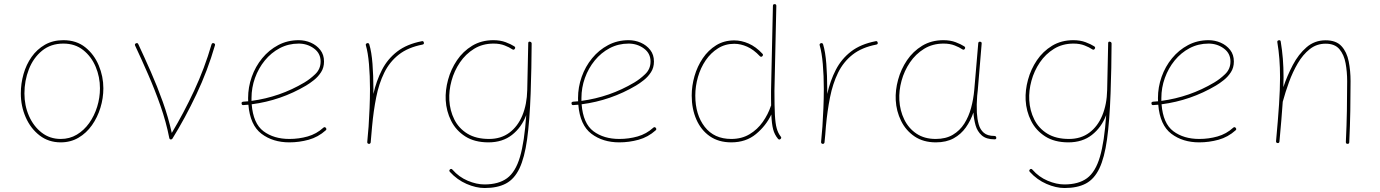

<svg xmlns="http://www.w3.org/2000/svg" viewBox="-20 -693 6727 936"><path d="M289.1 -497.1Q352.5 -497.1 395.8 -462.4Q439 -427.7 461.4 -374Q483.9 -320.3 483.9 -262.7Q483.9 -214.4 469.5 -167.5Q455.1 -120.6 428.2 -82.5Q401.4 -44.4 362.8 -21.7Q324.2 1 275.9 1Q216.8 1 173.1 -32.7Q129.4 -66.4 105.5 -120.8Q81.5 -175.3 81.5 -237.3Q81.5 -285.6 94.7 -332Q107.9 -378.4 134 -415.5Q160.2 -452.6 199 -474.9Q237.8 -497.1 289.1 -497.1ZM289.1 -480.5Q227.5 -480.5 185.1 -445.8Q142.6 -411.1 120.8 -355.5Q99.1 -299.8 99.1 -237.3Q99.1 -178.2 121.3 -127.7Q143.6 -77.1 183.3 -46.4Q223.1 -15.6 275.9 -15.6Q319.3 -15.6 354.5 -36.6Q389.6 -57.6 414.8 -93Q439.9 -128.4 453.6 -172.4Q467.3 -216.3 467.3 -262.7Q467.3 -317.9 446.3 -367.7Q425.3 -417.5 385.5 -449Q345.7 -480.5 289.1 -480.5Z M643.1 -481.9Q650.9 -485.4 654.3 -477.5Q683.6 -415 715.1 -343.5Q746.6 -272 773.7 -196.3Q800.8 -120.6 817.4 -44.9Q875.5 -141.6 926.5 -251Q977.5 -360.4 1011.2 -476.6Q1014.2 -484.9 1022 -482.4Q1030.3 -479.5 1027.8 -471.7Q992.2 -348.6 937.5 -233.2Q882.8 -117.7 820.8 -17.6Q819.3 -14.6 815.9 -13.7Q807.1 -11.2 805.2 -20.5Q790 -98.1 762.5 -176.8Q734.9 -255.4 702.1 -330.3Q669.4 -405.3 638.7 -470.7Q635.3 -478.5 643.1 -481.9Z M1567.9 -57.6Q1530.8 -24.4 1484.6 -11.7Q1438.5 1 1390.6 1Q1310.1 1 1254.6 -41Q1199.2 -83 1190.9 -182.6Q1178.7 -181.6 1166.5 -180.7Q1158.7 -179.7 1157.7 -188.5Q1156.7 -196.3 1165.5 -197.3Q1177.7 -198.2 1189.9 -199.2Q1189.5 -207 1189.5 -214.8Q1189.5 -268.1 1207.3 -318.4Q1225.1 -368.7 1258.1 -408.9Q1291 -449.2 1336.2 -473.1Q1381.3 -497.1 1436 -497.1Q1467.3 -497.1 1495.4 -484.9Q1523.4 -472.7 1541.5 -449.5Q1559.6 -426.3 1559.6 -393.1Q1559.6 -363.3 1545.2 -341.1Q1530.8 -318.8 1510.5 -302.7Q1490.2 -286.6 1472.2 -275.9Q1349.1 -203.1 1207 -184.6Q1214.4 -90.8 1264.6 -53.2Q1314.9 -15.6 1390.6 -15.6Q1437 -15.6 1480 -27.8Q1522.9 -40 1556.2 -70.3Q1563 -76.2 1568.4 -69.8Q1574.2 -63 1567.9 -57.6ZM1436 -480.5Q1386.2 -480.5 1344 -458.3Q1301.8 -436 1271 -398.2Q1240.2 -360.4 1223.1 -313Q1206.1 -265.6 1206.1 -214.8Q1206.1 -208 1206.1 -201.2Q1344.2 -219.7 1463.4 -290.5Q1490.7 -306.6 1516.8 -331.5Q1543 -356.4 1543 -393.1Q1543 -433.1 1510.5 -456.8Q1478 -480.5 1436 -480.5Z M1777.8 8.3 1775.9 7.8Q1775.9 7.8 1775.4 7.8Q1775.4 7.3 1774.9 7.3Q1770 5.4 1770.5 -0.5Q1770.5 0 1770.5 -0.2Q1770.5 -0.5 1770.5 -1V-2.4Q1772 -21.5 1773.7 -39.8Q1775.4 -58.1 1776.9 -76.2Q1779.8 -118.7 1781.7 -166Q1783.7 -213.4 1783.7 -259.8Q1783.7 -323.7 1778.8 -380.4Q1773.9 -437 1763.7 -471.7Q1761.2 -479.5 1769.5 -482.4Q1777.3 -484.9 1780.3 -476.6Q1791.5 -439.5 1795.9 -381.8Q1800.3 -324.2 1800.3 -259.8Q1800.3 -247.6 1800.3 -234.9Q1814.9 -299.8 1842.3 -352.8Q1869.6 -405.8 1916.5 -441.9Q1963.4 -478 2036.6 -492.2Q2044.4 -494.1 2046.4 -485.4Q2048.3 -477.5 2039.6 -475.6Q1968.8 -461.9 1923.8 -426.5Q1878.9 -391.1 1853 -338.1Q1827.1 -285.2 1814 -218.8Q1800.8 -152.3 1793.9 -76.7Q1791 -35.2 1787.1 1L1786.6 2.9Q1786.6 2.9 1786.6 3.4Q1786.6 3.4 1786.1 3.9Q1783.7 8.8 1778.3 8.3Q1778.3 8.3 1777.8 8.3Z M2364.3 -15.6Q2421.9 -15.6 2462.9 -45.9Q2503.9 -76.2 2526.4 -130.1Q2548.8 -184.1 2550.3 -254.4L2555.2 -482.4Q2555.2 -491.7 2564 -489.7Q2566.4 -489.3 2568.8 -487.8Q2569.3 -487.3 2569.3 -486.8Q2572.3 -483.9 2571.8 -480.5Q2571.3 -417.5 2570.3 -361.6Q2569.3 -305.7 2567.4 -256.3V-252.4Q2567.4 -244.6 2566.9 -236.8Q2562 -102.5 2549.6 -13.4Q2537.1 75.7 2512.5 127.7Q2487.8 179.7 2446.5 201.7Q2405.3 223.6 2342.3 223.6Q2300.8 223.6 2254.6 203.6Q2208.5 183.6 2173.3 145Q2167.5 138.2 2173.8 132.8Q2180.2 127.4 2186 134.3Q2217.3 169.9 2260 188Q2302.7 206.1 2341.8 206.1Q2410.6 206.1 2451.9 175.8Q2493.2 145.5 2514.9 72Q2536.6 -1.5 2545.4 -131.8Q2522.5 -71.8 2476.1 -35.4Q2429.7 1 2361.3 1Q2293.9 1 2248.5 -27.8Q2203.1 -56.6 2179.4 -103.8Q2155.8 -150.9 2152.8 -204.6Q2150.4 -252.9 2164.3 -304.2Q2178.2 -355.5 2207.8 -399.2Q2237.3 -442.9 2282 -470Q2326.7 -497.1 2385.3 -497.1Q2418.9 -497.1 2445.1 -487.3Q2471.2 -477.5 2486.8 -467.3Q2494.6 -462.4 2489.7 -455.1Q2485.4 -447.8 2477.5 -452.6Q2463.4 -462.4 2440.2 -471.4Q2417 -480.5 2386.2 -480.5Q2332.5 -480.5 2291.3 -455.1Q2250 -429.7 2222.2 -388.7Q2194.3 -347.7 2181.2 -299.3Q2168 -251 2170.4 -204.6Q2173.3 -153.8 2194.8 -110.6Q2216.3 -67.4 2258.5 -41.5Q2300.8 -15.6 2364.3 -15.6Z M3176.3 -57.6Q3139.2 -24.4 3093 -11.7Q3046.9 1 2999 1Q2918.5 1 2863 -41Q2807.6 -83 2799.3 -182.6Q2787.1 -181.6 2774.9 -180.7Q2767.1 -179.7 2766.1 -188.5Q2765.1 -196.3 2773.9 -197.3Q2786.1 -198.2 2798.3 -199.2Q2797.9 -207 2797.9 -214.8Q2797.9 -268.1 2815.7 -318.4Q2833.5 -368.7 2866.5 -408.9Q2899.4 -449.2 2944.6 -473.1Q2989.7 -497.1 3044.4 -497.1Q3075.7 -497.1 3103.8 -484.9Q3131.8 -472.7 3149.9 -449.5Q3168 -426.3 3168 -393.1Q3168 -363.3 3153.6 -341.1Q3139.2 -318.8 3118.9 -302.7Q3098.6 -286.6 3080.6 -275.9Q2957.5 -203.1 2815.4 -184.6Q2822.8 -90.8 2873 -53.2Q2923.3 -15.6 2999 -15.6Q3045.4 -15.6 3088.4 -27.8Q3131.3 -40 3164.6 -70.3Q3171.4 -76.2 3176.8 -69.8Q3182.6 -63 3176.3 -57.6ZM3044.4 -480.5Q2994.6 -480.5 2952.4 -458.3Q2910.2 -436 2879.4 -398.2Q2848.6 -360.4 2831.5 -313Q2814.5 -265.6 2814.5 -214.8Q2814.5 -208 2814.5 -201.2Q2952.6 -219.7 3071.8 -290.5Q3099.1 -306.6 3125.2 -331.5Q3151.4 -356.4 3151.4 -393.1Q3151.4 -433.1 3118.9 -456.8Q3086.4 -480.5 3044.4 -480.5Z M3559.6 -496.1Q3594.2 -496.1 3629.6 -480.7Q3665 -465.3 3696.8 -431.2Q3702.6 -425.3 3696.3 -418.9Q3690.4 -413.1 3684.1 -419.4Q3654.3 -451.2 3622.6 -465.3Q3590.8 -479.5 3559.6 -479.5Q3515.6 -479.5 3480.5 -457.5Q3445.3 -435.5 3420.4 -399.2Q3395.5 -362.8 3382.6 -317.9Q3369.6 -272.9 3369.6 -227.1Q3369.6 -133.8 3415.5 -74.7Q3461.4 -15.6 3544.9 -15.6Q3595.7 -15.6 3634 -38.6Q3672.4 -61.5 3698.5 -98.6Q3724.6 -135.7 3738.3 -177.2L3739.3 -178.7Q3738.8 -194.3 3738.8 -211.9Q3738.8 -229.5 3738.8 -249.5L3748 -664.6Q3748 -672.9 3756.3 -672.9Q3764.6 -672.9 3764.6 -664.6L3755.4 -249.5Q3755.4 -176.8 3757.6 -134Q3759.8 -91.3 3766.4 -67.6Q3772.9 -43.9 3786.1 -27.3Q3791.5 -21 3784.7 -15.1Q3778.3 -9.8 3772.5 -16.6Q3755.9 -36.6 3749 -62.7Q3742.2 -88.9 3740.2 -134.8Q3714.4 -80.1 3665.5 -39.6Q3616.7 1 3544.9 1Q3483.4 1 3440.4 -28.8Q3397.5 -58.6 3374.8 -110.4Q3352.1 -162.1 3352.1 -227.1Q3352.1 -274.4 3365.7 -322Q3379.4 -369.6 3406 -408.9Q3432.6 -448.2 3471.2 -472.2Q3509.8 -496.1 3559.6 -496.1Z M3990.2 8.3 3988.3 7.8Q3988.3 7.8 3987.8 7.8Q3987.8 7.3 3987.3 7.3Q3982.4 5.4 3982.9 -0.5Q3982.9 0 3982.9 -0.2Q3982.9 -0.5 3982.9 -1V-2.4Q3984.4 -21.5 3986.1 -39.8Q3987.8 -58.1 3989.3 -76.2Q3992.2 -118.7 3994.1 -166Q3996.1 -213.4 3996.1 -259.8Q3996.1 -323.7 3991.2 -380.4Q3986.3 -437 3976.1 -471.7Q3973.6 -479.5 3981.9 -482.4Q3989.7 -484.9 3992.7 -476.6Q4003.9 -439.5 4008.3 -381.8Q4012.7 -324.2 4012.7 -259.8Q4012.7 -247.6 4012.7 -234.9Q4027.3 -299.8 4054.7 -352.8Q4082 -405.8 4128.9 -441.9Q4175.8 -478 4249 -492.2Q4256.8 -494.1 4258.8 -485.4Q4260.7 -477.5 4252 -475.6Q4181.2 -461.9 4136.2 -426.5Q4091.3 -391.1 4065.4 -338.1Q4039.6 -285.2 4026.4 -218.8Q4013.2 -152.3 4006.3 -76.7Q4003.4 -35.2 3999.5 1L3999 2.9Q3999 2.9 3999 3.4Q3999 3.4 3998.5 3.9Q3996.1 8.8 3990.7 8.3Q3990.7 8.3 3990.2 8.3Z M4541.5 -15.6Q4590.8 -15.6 4625 -35.9Q4659.2 -56.2 4680.9 -90.3Q4702.6 -124.5 4714.1 -167.2Q4725.6 -210 4729.5 -254.4L4749 -482.4Q4750 -490.7 4757.8 -489.7Q4766.6 -488.8 4765.6 -480.5L4746.6 -252.4Q4745.6 -238.8 4743.7 -225.6Q4743.7 -225.6 4743.7 -225.1Q4740.2 -183.6 4742.2 -143.1Q4744.1 -112.3 4751.2 -86.7Q4758.3 -61 4776.1 -45.7Q4793.9 -30.3 4827.6 -30.3Q4835.9 -30.3 4836.9 -22Q4837.9 -13.7 4828.6 -13.7Q4787.6 -13.7 4765.9 -33.2Q4744.1 -52.7 4735.8 -82.5Q4727.5 -112.3 4725.6 -143.1V-145Q4711.9 -105 4688.5 -71.8Q4665 -38.6 4629.2 -18.8Q4593.3 1 4542.5 1Q4481.4 1 4438.7 -27.8Q4396 -56.6 4372.8 -103.8Q4349.6 -150.9 4346.7 -204.6Q4344.2 -252.9 4358.2 -304.2Q4372.1 -355.5 4401.6 -399.2Q4431.2 -442.9 4475.8 -470Q4520.5 -497.1 4579.1 -497.1Q4612.8 -497.1 4638.7 -487.3Q4664.6 -477.5 4680.2 -467.3Q4688 -462.4 4683.6 -455.1Q4679.2 -447.8 4671.4 -452.6Q4657.2 -462.4 4634 -471.4Q4610.8 -480.5 4580.1 -480.5Q4526.4 -480.5 4485.1 -455.1Q4443.8 -429.7 4416 -388.7Q4388.2 -347.7 4375 -299.3Q4361.8 -251 4364.3 -204.6Q4367.2 -153.8 4388.2 -110.6Q4409.2 -67.4 4447.8 -41.5Q4486.3 -15.6 4541.5 -15.6Z M5191.4 -15.6Q5249 -15.6 5290 -45.9Q5331.1 -76.2 5353.5 -130.1Q5376 -184.1 5377.4 -254.4L5382.3 -482.4Q5382.3 -491.7 5391.1 -489.7Q5393.6 -489.3 5396 -487.8Q5396.5 -487.3 5396.5 -486.8Q5399.4 -483.9 5398.9 -480.5Q5398.4 -417.5 5397.5 -361.6Q5396.5 -305.7 5394.5 -256.3V-252.4Q5394.5 -244.6 5394 -236.8Q5389.2 -102.5 5376.7 -13.4Q5364.3 75.7 5339.6 127.7Q5314.9 179.7 5273.7 201.7Q5232.4 223.6 5169.4 223.6Q5127.9 223.6 5081.8 203.6Q5035.6 183.6 5000.5 145Q4994.6 138.2 5001 132.8Q5007.3 127.4 5013.2 134.3Q5044.4 169.9 5087.2 188Q5129.9 206.1 5168.9 206.1Q5237.8 206.1 5279.1 175.8Q5320.3 145.5 5342 72Q5363.8 -1.5 5372.6 -131.8Q5349.6 -71.8 5303.2 -35.4Q5256.8 1 5188.5 1Q5121.1 1 5075.7 -27.8Q5030.3 -56.6 5006.6 -103.8Q4982.9 -150.9 4980 -204.6Q4977.5 -252.9 4991.5 -304.2Q5005.4 -355.5 5034.9 -399.2Q5064.5 -442.9 5109.1 -470Q5153.8 -497.1 5212.4 -497.1Q5246.1 -497.1 5272.2 -487.3Q5298.3 -477.5 5314 -467.3Q5321.8 -462.4 5316.9 -455.1Q5312.5 -447.8 5304.7 -452.6Q5290.5 -462.4 5267.3 -471.4Q5244.1 -480.5 5213.4 -480.5Q5159.7 -480.5 5118.4 -455.1Q5077.1 -429.7 5049.3 -388.7Q5021.5 -347.7 5008.3 -299.3Q4995.1 -251 4997.6 -204.6Q5000.5 -153.8 5022 -110.6Q5043.5 -67.4 5085.7 -41.5Q5127.9 -15.6 5191.4 -15.6Z M6003.4 -57.6Q5966.3 -24.4 5920.2 -11.7Q5874 1 5826.2 1Q5745.6 1 5690.2 -41Q5634.8 -83 5626.5 -182.6Q5614.3 -181.6 5602.1 -180.7Q5594.2 -179.7 5593.3 -188.5Q5592.3 -196.3 5601.1 -197.3Q5613.3 -198.2 5625.5 -199.2Q5625 -207 5625 -214.8Q5625 -268.1 5642.8 -318.4Q5660.6 -368.7 5693.6 -408.9Q5726.6 -449.2 5771.7 -473.1Q5816.9 -497.1 5871.6 -497.1Q5902.8 -497.1 5930.9 -484.9Q5959 -472.7 5977.1 -449.5Q5995.1 -426.3 5995.1 -393.1Q5995.1 -363.3 5980.7 -341.1Q5966.3 -318.8 5946 -302.7Q5925.8 -286.6 5907.7 -275.9Q5784.7 -203.1 5642.6 -184.6Q5649.9 -90.8 5700.2 -53.2Q5750.5 -15.6 5826.2 -15.6Q5872.6 -15.6 5915.5 -27.8Q5958.5 -40 5991.7 -70.3Q5998.5 -76.2 6003.9 -69.8Q6009.8 -63 6003.4 -57.6ZM5871.6 -480.5Q5821.8 -480.5 5779.5 -458.3Q5737.3 -436 5706.5 -398.2Q5675.8 -360.4 5658.7 -313Q5641.6 -265.6 5641.6 -214.8Q5641.6 -208 5641.6 -201.2Q5779.8 -219.7 5898.9 -290.5Q5926.3 -306.6 5952.4 -331.5Q5978.5 -356.4 5978.5 -393.1Q5978.5 -433.1 5946 -456.8Q5913.6 -480.5 5871.6 -480.5Z M6200.7 -4.9Q6210.4 -109.4 6215.3 -183.8Q6220.2 -258.3 6220.2 -315.9Q6220.2 -364.3 6217 -405Q6213.9 -445.8 6207 -487.3Q6205.6 -494.6 6213.4 -496.6Q6222.7 -498.5 6223.6 -490.2Q6230.5 -448.2 6233.9 -406.5Q6237.3 -364.7 6237.3 -315.9Q6237.3 -293 6236.3 -268.1Q6254.9 -323.7 6282.5 -376.2Q6310.1 -428.7 6349.4 -462.6Q6388.7 -496.6 6442.4 -496.6Q6493.7 -496.6 6519.8 -468Q6545.9 -439.5 6554.9 -393.8Q6564 -348.1 6564 -297.4Q6564 -223.1 6562.7 -152.1Q6561.5 -81.1 6557.6 0.5Q6557.6 8.3 6549.3 8.3Q6541 8.3 6541 -0.5Q6544.9 -82 6546.1 -152.6Q6547.4 -223.1 6547.4 -297.4Q6547.4 -342.8 6539.8 -384.5Q6532.2 -426.3 6509.8 -453.1Q6487.3 -480 6442.4 -480Q6398.4 -480 6365 -453.4Q6331.5 -426.8 6306.6 -384.3Q6281.7 -341.8 6263.9 -292.7Q6246.1 -243.7 6233.9 -198.7L6233.4 -197.3Q6230.5 -156.2 6226.6 -108.2Q6222.7 -60.1 6217.3 -2.9Q6216.3 5.4 6208 4.4Q6200.2 3.4 6200.7 -4.9Z"/></svg>

Font: Mikhak Thin
Style: Regular
Weight: 100
Designer: Amin Abedi
Version: Version 3.3